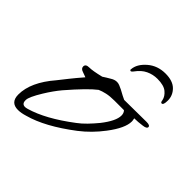

<svg xmlns="http://www.w3.org/2000/svg" viewBox="-126 -544 649 649"><g transform="rotate(45 199.0 -219.0)"><path d="M45 1Q9 1 9 -37Q9 -96 66 -162Q77 -176 92.5 -195.5Q108 -215 128 -238Q130 -238 110 -245Q97 -249 97 -259Q97 -271 114 -271Q130 -271 167 -280Q173 -284 179.5 -288Q186 -292 193 -296Q204 -303 215 -303Q221 -303 227.5 -300.5Q234 -298 242 -294Q253 -288 261.5 -283.5Q270 -279 275 -277L381 -278Q398 -278 398 -270Q398 -262 381 -260Q360 -257 343 -257Q344 -253 344.5 -249.5Q345 -246 345 -244Q345 -212 307 -162Q276 -121 237 -91Q149 -24 79 -5Q60 1 45 1ZM55 -23Q57 -23 59.5 -23.5Q62 -24 66 -25Q132 -44 215 -107Q230 -118 244.5 -133Q259 -148 273 -165Q306 -207 306 -233Q306 -245 299 -252H254Q232 -252 216.5 -248.5Q201 -245 190 -240Q161 -218 104 -152Q84 -128 65 -97Q40 -56 40 -42V-40Q40 -23 55 -23ZM311 -439Q346 -439 363.5 -421.5Q381 -404 381 -380Q381 -358 373 -358Q368 -358 367 -368Q364 -383 349.5 -395Q335 -407 304 -407Q283 -407 264 -398Q245 -389 230 -368Q224 -360 220.5 -361.5Q217 -363 218 -367Q220 -393 246.5 -416Q273 -439 311 -439Z"/></g></svg>

Font: Whisper
Style: Regular
Weight: 400
Designer: Robert E. Leuschke
Foundry: Robert E. Leuschke
Version: Version 1.010; ttfautohint (v1.8.4.7-5d5b)